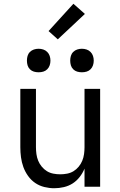

<svg xmlns="http://www.w3.org/2000/svg" viewBox="-20 -992 640 1020"><path d="M268 8Q242 8 215.5 1.5Q189 -5 167 -20Q145 -35 129 -57.5Q113 -80 104 -105Q95 -130 91.5 -156.5Q88 -183 88 -210V-520H171V-210Q171 -192 173.5 -173.5Q176 -155 183 -138Q190 -121 202 -106.5Q214 -92 229.5 -82.5Q245 -73 263.5 -69.5Q282 -66 300 -66Q318 -66 336.5 -69.5Q355 -73 370.5 -82.5Q386 -92 398 -106.5Q410 -121 417 -138Q424 -155 426.5 -173.5Q429 -192 429 -210V-520H512V0H429V-96Q419 -72 403 -51.5Q387 -31 366 -17.5Q345 -4 319.5 2Q294 8 268 8ZM415 -608Q402 -608 390 -611.5Q378 -615 369 -624Q360 -633 356.5 -645Q353 -657 353 -670Q353 -683 356.5 -695Q360 -707 369 -716Q378 -725 390 -729Q402 -733 415 -733Q428 -733 440 -729Q452 -725 461 -716Q470 -707 474 -695Q478 -683 478 -670Q478 -657 474 -645Q470 -633 461 -624Q452 -615 440 -611.5Q428 -608 415 -608ZM185 -608Q172 -608 160 -611.5Q148 -615 139 -624Q130 -633 126.5 -645Q123 -657 123 -670Q123 -683 126.5 -695Q130 -707 139 -716Q148 -725 160 -729Q172 -733 185 -733Q198 -733 210 -729Q222 -725 231 -716Q240 -707 244 -695Q248 -683 248 -670Q248 -657 244 -645Q240 -633 231 -624Q222 -615 210 -611.5Q198 -608 185 -608ZM287 -783 238 -827 370 -972 431 -918Z"/></svg>

Font: Iosevka Aile
Style: Regular
Weight: 400
Designer: Belleve Invis
Foundry: Belleve Invis
Version: Version 28.0.1; ttfautohint (v1.8.4)